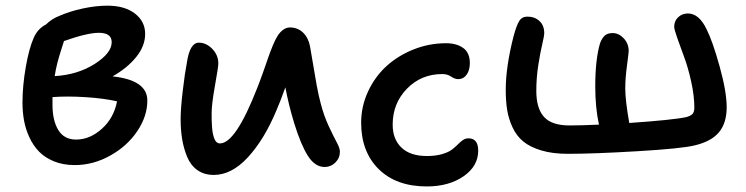

<svg xmlns="http://www.w3.org/2000/svg" viewBox="-20 -611 2658 684"><path d="M246.1 -22.9Q205.1 -22.9 172.6 -36.1Q140.1 -49.3 119.4 -70.6Q98.6 -91.8 85 -121.1Q71.3 -150.4 65.7 -181.2Q60.1 -211.9 60.1 -245.1Q60.1 -305.2 71.8 -372.1Q83.5 -439 100.1 -476.1Q113.8 -508.3 144 -523.9Q164.1 -543.9 190.9 -554.2Q228.5 -570.8 275.1 -580.8Q321.8 -590.8 362.8 -590.8Q424.3 -590.8 460.7 -562.7Q497.1 -534.7 497.1 -490.2Q497.1 -447.3 465.1 -407.7Q433.1 -368.2 380.9 -338.9Q504.9 -325.7 504.9 -252.9Q504.9 -197.3 469.2 -144Q433.6 -90.8 373 -56.9Q312.5 -22.9 246.1 -22.9ZM332 -494.1Q291 -494.1 208 -464.8Q207 -461.9 198.5 -435.1Q189.9 -408.2 184.3 -386.5Q178.7 -364.7 174.8 -339.8Q256.8 -344.7 317.4 -383.3Q377.9 -421.9 377.9 -460.9Q377.9 -494.1 332 -494.1ZM167 -237.8Q167 -181.6 187.7 -147.7Q208.5 -113.8 251 -113.8Q300.3 -113.8 343 -152.3Q385.7 -190.9 397 -250Q350.1 -260.7 284.7 -264.9Q219.2 -269 167 -265.1Z M741.7 12.2Q707.5 12.2 683.3 -4.9Q659.2 -22 646.7 -52.2Q634.3 -82.5 628.9 -115.2Q623.5 -147.9 623.5 -187Q623.5 -224.1 631.1 -288.1Q638.7 -352.1 645.5 -386.2Q655.8 -459 688.5 -459Q714.8 -459 736.3 -436.8Q757.8 -414.6 757.8 -384.8Q757.8 -372.6 745.8 -305.9Q733.9 -239.3 733.9 -208Q733.9 -193.4 734.1 -182.6Q734.4 -171.9 735.4 -158.2Q736.3 -144.5 738.3 -135.3Q740.2 -126 743.4 -117.4Q746.6 -108.9 751.7 -104.5Q756.8 -100.1 763.7 -100.1Q819.3 -100.1 896.5 -297.9Q906.2 -322.3 917.5 -354.2Q928.7 -386.2 935.8 -406.7Q942.9 -427.2 952.1 -449.5Q961.4 -471.7 969.5 -484.1Q977.5 -496.6 988.8 -504.9Q1000 -513.2 1012.7 -513.2Q1040.5 -513.2 1059.6 -494.9Q1078.6 -476.6 1084.5 -445.8Q1087.4 -431.2 1094.5 -387Q1101.6 -342.8 1108.4 -306.2Q1115.2 -269.5 1122.6 -242.2Q1133.8 -198.7 1151.1 -161.6Q1168.5 -124.5 1179.7 -103.8Q1190.9 -83 1190.9 -70.8Q1190.9 -47.9 1174.8 -32Q1158.7 -16.1 1136.7 -16.1Q1102.1 -16.1 1076.9 -55.7Q1051.8 -95.2 1027.8 -172.9Q1007.8 -239.3 996.6 -299.8Q978.5 -249 964.8 -217.8Q921.4 -113.8 863.3 -50.8Q805.2 12.2 741.7 12.2Z M1500.5 53.2Q1391.6 53.2 1329.1 -8.5Q1266.6 -70.3 1266.6 -173.8Q1266.6 -231.9 1291 -284.7Q1315.4 -337.4 1356.4 -375Q1397.5 -412.6 1453.1 -434.8Q1508.8 -457 1568.8 -457Q1606.9 -457 1630.4 -439.9Q1653.8 -422.9 1653.8 -386.2Q1653.8 -361.3 1642.6 -345.2Q1631.3 -329.1 1611.8 -329.1Q1600.6 -329.1 1587.2 -338.1Q1573.7 -347.2 1555.7 -347.2Q1480.5 -347.2 1429.7 -294.9Q1378.9 -242.7 1378.9 -167Q1378.9 -115.2 1410.2 -85.2Q1441.4 -55.2 1500.5 -55.2Q1531.7 -55.2 1554.4 -61.8Q1577.1 -68.4 1589.4 -77.6Q1601.6 -86.9 1610.4 -95.9Q1619.1 -105 1628.4 -111.6Q1637.7 -118.2 1648.9 -118.2Q1683.6 -118.2 1683.6 -74.2Q1683.6 -19 1631.3 17.1Q1579.1 53.2 1500.5 53.2Z M2002.9 -63Q1948.7 -63 1908.7 -75Q1868.7 -86.9 1844.5 -106.7Q1820.3 -126.5 1806.2 -156.7Q1792 -187 1786.9 -218.5Q1781.7 -250 1781.7 -291Q1781.7 -373 1809.6 -481.9Q1819.8 -520 1829.6 -535.9Q1839.4 -551.8 1858.9 -551.8Q1884.8 -551.8 1901.9 -536.1Q1918.9 -520.5 1918.9 -492.2Q1918.9 -483.9 1911.9 -454.1Q1904.8 -424.3 1897.7 -379.2Q1890.6 -334 1890.6 -287.1Q1890.6 -225.1 1918 -194.6Q1945.3 -164.1 2008.8 -164.1Q2050.8 -164.1 2113.8 -167Q2100.6 -227.1 2100.6 -303.2Q2100.6 -399.4 2117.7 -457Q2124 -474.1 2133.8 -483.6Q2143.6 -493.2 2162.6 -493.2Q2184.6 -493.2 2202.1 -474.4Q2219.7 -455.6 2219.7 -429.2Q2219.7 -422.9 2213.6 -377.4Q2207.5 -332 2207.5 -295.9Q2207.5 -253.9 2221.7 -172.9Q2377.4 -183.6 2424.8 -193.8Q2439.9 -197.8 2446.8 -204.8Q2453.6 -211.9 2453.6 -227.1Q2453.6 -269.5 2442.4 -320.1Q2431.2 -370.6 2417.7 -406.7Q2404.3 -442.9 2393.1 -474.6Q2381.8 -506.3 2381.8 -516.1Q2381.8 -536.1 2396 -549.6Q2410.2 -563 2430.7 -563Q2470.7 -563 2497.6 -505.9Q2518.6 -464.4 2543.7 -374.3Q2568.8 -284.2 2568.8 -229Q2568.8 -172.4 2541 -139.4Q2513.2 -106.4 2453.6 -92.8Q2407.2 -81.5 2251.2 -72.3Q2095.2 -63 2002.9 -63Z"/></svg>

Font: Shantell Sans Irregular Bouncy
Style: Regular
Weight: 500
Designer: Stephen Nixon, Anya Danilova, Shantell Martin
Foundry: Arrow Type
Version: Version 1.006;[9816181b4]